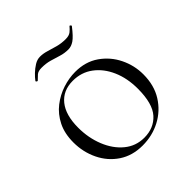

<svg xmlns="http://www.w3.org/2000/svg" viewBox="-157 -664 792 792"><g transform="rotate(-45 238.5 -268.5)"><path d="M230 13Q171 13 127.5 -16Q84 -45 60.5 -93.5Q37 -142 37 -198Q37 -250 56 -288Q75 -326 106.5 -350.5Q138 -375 175 -387Q212 -399 248 -399Q308 -399 351 -369Q394 -339 417 -292Q440 -245 440 -193Q440 -129 411 -83Q382 -37 334.5 -12Q287 13 230 13ZM258 -5Q314 -5 348 -42.5Q382 -80 382 -167Q382 -228 361 -276Q340 -324 302.5 -352Q265 -380 215 -380Q158 -380 126 -340.5Q94 -301 94 -227Q94 -168 114.5 -117Q135 -66 172 -35.5Q209 -5 258 -5ZM316 -522Q336 -522 346.5 -530.5Q357 -539 365 -549Q367 -551 370.5 -547.5Q374 -544 372 -542Q345 -507 328 -495.5Q311 -484 294 -484Q271 -484 250.5 -490.5Q230 -497 209 -503Q188 -509 162 -509Q142 -509 132.5 -500.5Q123 -492 113 -482Q111 -481 107.5 -483.5Q104 -486 106 -489Q114 -500 127.5 -513Q141 -526 157 -536Q173 -546 190 -546Q208 -546 227.5 -540Q247 -534 269 -528Q291 -522 316 -522Z"/></g></svg>

Font: Cormorant Infant Light
Style: Regular
Weight: 300
Designer: Christian Thalmann (Catharsis Fonts)
Foundry: Catharsis Fonts
Version: Version 4.001